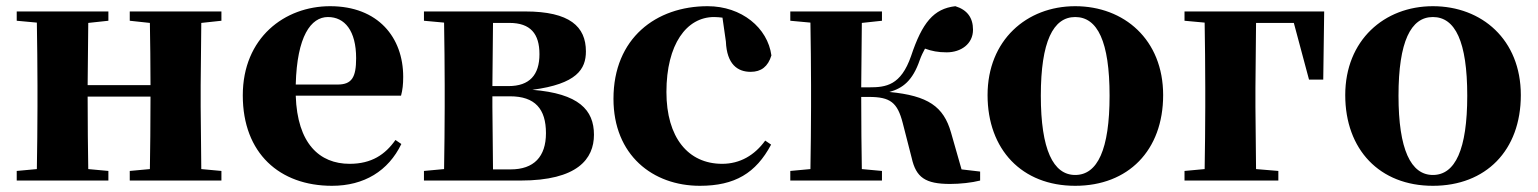

<svg xmlns="http://www.w3.org/2000/svg" viewBox="-20 -583 4966 620"><path d="M399 -516 464 -509C465 -454 466 -371 466 -308H263L265 -509L330 -516V-546H34V-516L99 -510C100 -451 101 -364 101 -308V-238C101 -182 100 -95 99 -37L34 -31V0H330V-31L265 -37C264 -95 263 -186 263 -271H466C466 -186 465 -95 464 -37L399 -31V0H695V-31L630 -37L628 -238V-308L630 -509L695 -516V-546H399Z M1052 17C1156 17 1234 -31 1276 -118L1257 -131C1224 -84 1180 -54 1109 -54C1012 -54 940 -119 935 -274H1275C1280 -293 1282 -310 1282 -335C1282 -462 1201 -563 1046 -563C899 -563 764 -461 764 -275C764 -88 883 17 1052 17ZM935 -310C939 -466 984 -528 1039 -528C1093 -528 1130 -484 1130 -395C1130 -333 1116 -310 1070 -310Z M1412 0H1661C1845 0 1898 -70 1898 -148C1898 -228 1849 -281 1699 -293C1843 -312 1872 -360 1872 -417C1872 -497 1820 -546 1676 -546H1349V-516L1414 -510C1415 -451 1416 -364 1416 -308V-238C1416 -182 1415 -95 1414 -37L1349 -31V0ZM1572 -509H1625C1693 -509 1722 -474 1722 -408C1722 -341 1690 -305 1622 -305H1570ZM1570 -272H1627C1708 -272 1743 -231 1743 -153C1743 -77 1704 -36 1629 -36H1572L1570 -238Z M2240 17C2353 17 2421 -24 2470 -116L2451 -129C2417 -82 2370 -54 2312 -54C2202 -54 2132 -139 2132 -286C2132 -440 2197 -528 2286 -528C2295 -528 2304 -527 2313 -526L2324 -449C2327 -375 2362 -351 2404 -351C2438 -351 2460 -368 2471 -404C2459 -493 2375 -563 2265 -563C2099 -563 1961 -460 1961 -264C1961 -82 2088 17 2240 17Z M2924 -73C2938 -10 2968 11 3048 11C3080 11 3118 7 3145 0V-29L3085 -36L3051 -155C3027 -239 2977 -274 2852 -286C2895 -298 2927 -322 2950 -389C2955 -403 2961 -415 2967 -426C2989 -418 3009 -414 3037 -414C3083 -414 3122 -441 3122 -487C3122 -525 3104 -551 3065 -563C2995 -555 2958 -510 2922 -402C2889 -307 2841 -301 2787 -301H2761L2763 -509L2828 -516V-546H2532V-516L2597 -510C2598 -451 2599 -364 2599 -308V-238C2599 -182 2598 -95 2597 -37L2532 -31V0H2828V-31L2763 -37C2762 -95 2761 -185 2761 -270H2786C2855 -270 2878 -252 2895 -186Z M3452 17C3623 17 3736 -97 3736 -276C3736 -455 3610 -563 3452 -563C3295 -563 3169 -453 3169 -276C3169 -100 3280 17 3452 17ZM3452 -18C3381 -18 3341 -100 3341 -274C3341 -449 3381 -528 3452 -528C3524 -528 3563 -449 3563 -274C3563 -100 3524 -18 3452 -18Z M3805 -516 3870 -510C3871 -451 3872 -363 3872 -299V-238C3872 -182 3871 -95 3870 -37L3805 -31V0H4108V-31L4036 -37L4034 -238V-299L4036 -509H4158L4207 -326H4253L4256 -546H3805Z M4607 17C4778 17 4891 -97 4891 -276C4891 -455 4765 -563 4607 -563C4450 -563 4324 -453 4324 -276C4324 -100 4435 17 4607 17ZM4607 -18C4536 -18 4496 -100 4496 -274C4496 -449 4536 -528 4607 -528C4679 -528 4718 -449 4718 -274C4718 -100 4679 -18 4607 -18Z"/></svg>

Font: Noto Serif CJK SC Black
Style: Regular
Weight: 900
Designer: Ryoko NISHIZUKA 西塚涼子 (kana & ideographs); Frank Grießhammer (Latin, Greek & Cyrillic); Wenlong ZHANG 张文龙 (bopomofo); San
Foundry: Adobe
Version: Version 2.001;hotconv 1.1.0;makeotfexe 2.6.0